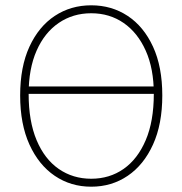

<svg xmlns="http://www.w3.org/2000/svg" viewBox="-20 -692 688 724"><path d="M324 12Q247 12 186.5 -29Q126 -70 91 -147Q56 -224 56 -332Q56 -440 91 -516Q126 -592 186.5 -632Q247 -672 324 -672Q401 -672 461.5 -632Q522 -592 557 -516Q592 -440 592 -332Q592 -224 557 -147Q522 -70 461.5 -29Q401 12 324 12ZM324 -18Q393 -18 446 -55Q499 -92 529.5 -163.5Q560 -235 560 -338Q560 -433 529.5 -501Q499 -569 446 -605.5Q393 -642 324 -642Q255 -642 201.5 -605.5Q148 -569 118 -501Q88 -433 88 -338Q88 -235 118 -163.5Q148 -92 201.5 -55Q255 -18 324 -18ZM76 -338V-366H568V-338Z"/></svg>

Font: Source Sans 3
Style: Regular
Weight: 200
Designer: Paul D. Hunt
Foundry: Adobe
Version: Version 3.046;hotconv 1.0.118;makeotfexe 2.5.65603